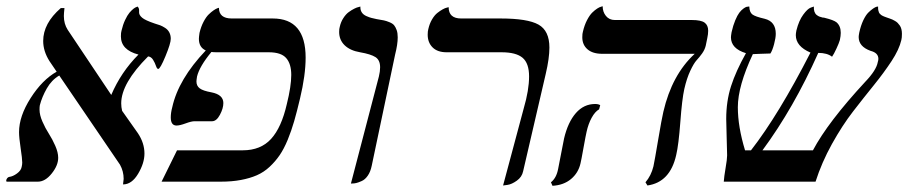

<svg xmlns="http://www.w3.org/2000/svg" viewBox="-52 -580 2900 613"><path d="M493.2 -456.1Q493.2 -441.4 476.3 -400.6Q459.5 -359.9 453.1 -359.9Q449.2 -359.9 446 -369.4Q442.9 -378.9 436.8 -388.9Q430.7 -398.9 420.9 -399.9Q335 -314 335 -250Q335 -237.8 337.9 -226.1L388.2 -154.8Q409.2 -123.5 409.2 -89.8Q409.2 -59.1 388.9 -25.1Q368.7 8.8 340.8 8.8Q342.8 -4.9 342.8 -8.8Q342.8 -33.2 331.1 -54.2L137.2 -338.9Q112.8 -324.7 97.4 -297.6Q82 -270.5 75.2 -244.1Q74.2 -239.3 74.2 -230Q74.2 -212.9 83.5 -191.7Q92.8 -170.4 104 -153.1Q115.2 -135.7 124.5 -114.5Q133.8 -93.3 133.8 -76.2Q133.8 -51.8 113 -25.9Q92.3 0 68.8 0H-30.8Q-32.2 -1.5 -32.2 -2.9Q-32.2 -6.8 -29.3 -10.7Q-26.4 -14.6 -22.9 -15.1Q-10.7 -16.6 2.2 -26.1Q15.1 -35.6 17.1 -46.9Q19 -54.7 19 -61Q19 -73.2 13.9 -106.9Q8.8 -140.6 8.8 -158.2Q8.8 -209 45.9 -267.1Q83 -325.2 128.9 -351.1L106 -384.8Q85.9 -416.5 85.9 -449.2Q85.9 -505.4 142.1 -554.2H153.8Q151.9 -536.6 151.9 -528.8Q151.9 -503.9 164.1 -484.9L303.2 -276.9Q334.5 -350.1 390.1 -405.8Q334 -420.4 334 -463.9Q334 -476.1 335.9 -481.9Q340.3 -501 347.4 -516.1Q354.5 -531.2 361.1 -539.1Q367.7 -546.9 373.8 -551.8Q379.9 -556.6 383.8 -557.6L387.2 -559.1Q392.1 -554.2 392.1 -547.9V-540Q392.1 -531.7 401.9 -523.4Q411.6 -515.1 441.9 -504.9Q452.1 -502 459.2 -499.3Q466.3 -496.6 475.1 -491Q483.9 -485.4 488.5 -476.6Q493.2 -467.8 493.2 -456.1Z M863.8 -248Q877.9 -304.7 877.9 -340.8Q877.9 -376 861.8 -394.5Q845.7 -413.1 806.2 -413.1H641.1Q628.9 -413.1 623 -414.1Q585 -368.2 577.1 -335.9Q575.2 -324.2 575.2 -319.8Q575.2 -305.7 585.7 -297.9Q596.2 -290 623 -285.2Q661.1 -277.8 661.1 -251Q661.1 -233.9 650.1 -213.4Q639.2 -192.9 625 -192.9H568.8Q559.1 -192.9 540.5 -186Q522 -179.2 511.7 -179.2Q493.2 -179.2 493.2 -205.1Q493.2 -220.2 498 -237.8Q517.6 -327.1 605 -418.9Q583 -428.7 583 -456.1Q583 -461.4 585 -475.1Q589.8 -495.1 597.9 -510.5Q606 -525.9 614.3 -533.9Q622.6 -542 630.1 -547.1Q637.7 -552.2 642.1 -553.7L647 -555.2Q647 -521 688 -521H818.8Q923.8 -521 923.8 -396Q923.8 -340.3 905.8 -265.1Q896 -223.6 887.2 -193.1Q878.4 -162.6 866.5 -133.5Q854.5 -104.5 840.8 -84.5Q827.1 -64.5 808.8 -47.4Q790.5 -30.3 768.1 -20.5Q745.6 -10.7 717 -5.4Q688.5 0 652.8 0H463.9L513.2 -100.1H723.1Q780.3 -100.1 813.5 -136.5Q846.7 -172.9 863.8 -248Z M1068.4 5.9 1157.7 -335.9Q1161.6 -352.1 1161.6 -365.2Q1161.6 -388.2 1146.7 -397.7Q1131.8 -407.2 1097.7 -413.1Q1065.9 -418.5 1048.3 -435.5Q1030.8 -452.6 1030.8 -478Q1030.8 -488.3 1032.7 -494.1Q1036.1 -509.8 1044.2 -522.2Q1052.2 -534.7 1061.3 -541.3Q1070.3 -547.9 1078.9 -552.2Q1087.4 -556.6 1093.3 -557.6L1098.6 -559.1V-556.2Q1098.6 -546.9 1103.5 -539.8Q1108.4 -532.7 1117.9 -528.6Q1127.4 -524.4 1133.5 -522.9Q1139.6 -521.5 1150.4 -519Q1165.5 -516.6 1173.6 -514.9Q1181.6 -513.2 1191.7 -509Q1201.7 -504.9 1206.3 -499.3Q1210.9 -493.7 1214.4 -484.1Q1217.8 -474.6 1217.8 -460.9Q1217.8 -438.5 1209.5 -405.8L1134.8 -50.8Q1130.9 -31.7 1122.3 -19.3Q1113.8 -6.8 1102.8 -2Q1091.8 2.9 1085.2 4.4Q1078.6 5.9 1071.8 5.9Z M1554.2 12.2 1620.1 -233.9Q1637.2 -292.5 1637.2 -335.9Q1637.2 -377.9 1616.5 -395.5Q1595.7 -413.1 1549.3 -413.1H1374Q1344.7 -413.1 1329.1 -428.7Q1313.5 -444.3 1313.5 -469.2Q1313.5 -480 1315.4 -486.8Q1319.3 -504.4 1327.4 -518.1Q1335.4 -531.7 1344.5 -538.8Q1353.5 -545.9 1361.6 -550.3Q1369.6 -554.7 1375 -555.7L1380.4 -557.1Q1380.4 -521 1420.4 -521H1546.4Q1632.3 -521 1667.2 -501.5Q1702.1 -481.9 1702.1 -428.2Q1702.1 -394 1690.4 -344.2L1618.2 -33.2Q1614.3 -14.6 1598.1 -3.2Q1582 8.3 1568.4 10.3Z M2132.8 -295.9Q2125.5 -263.2 2120.1 -190.4Q2114.7 -117.7 2106.9 -85Q2087.4 2 2015.1 12.2L2008.8 2Q2026.9 -19 2034.2 -48.8Q2038.1 -66.9 2049.3 -133.5Q2060.5 -200.2 2065.9 -223.1Q2093.3 -341.3 2166 -408.2H1871.1Q1840.3 -408.2 1823.7 -422.6Q1807.1 -437 1807.1 -460.9Q1807.1 -473.1 1809.1 -479Q1814 -500 1822.3 -515.9Q1830.6 -531.7 1838.9 -539.8Q1847.2 -547.9 1854.7 -552.7Q1862.3 -557.6 1867.2 -558.6L1872.1 -560.1Q1872.1 -542 1882.6 -529.1Q1893.1 -516.1 1911.1 -516.1H2157.2Q2186 -516.1 2197.5 -507.8Q2209 -499.5 2209 -481.9Q2209 -471.2 2206.1 -458L2201.2 -434.1Q2198.2 -421.4 2189.7 -409.4Q2181.2 -397.5 2172.1 -387.7Q2163.1 -377.9 2151.9 -354Q2140.6 -330.1 2132.8 -295.9ZM1820.8 -159.2Q1818.4 -149.4 1811 -108.4Q1803.7 -67.4 1801.3 -58.1Q1794.4 -27.8 1771 -8.3Q1747.6 11.2 1711.9 13.2L1707 2Q1724.6 -11.7 1730 -41Q1731.9 -51.3 1739.7 -90.8Q1747.6 -130.4 1749 -138.2Q1761.2 -189.9 1786.6 -219Q1812 -248 1848.1 -248Q1858.9 -248 1864.3 -244.1L1860.8 -231Q1847.7 -223.6 1836.9 -203.9Q1826.2 -184.1 1820.8 -159.2Z M2825.7 -452.1Q2818.8 -421.9 2794.4 -384.8Q2770 -347.7 2737.8 -307.9Q2705.6 -268.1 2671.4 -223.9Q2637.2 -179.7 2604.2 -120.4Q2571.3 -61 2551.8 0H2258.8Q2259.8 -15.6 2264.6 -43.7Q2269.5 -71.8 2269.5 -84Q2269.5 -94.2 2268.1 -138.2Q2266.6 -182.1 2266.6 -200.2Q2266.6 -256.8 2282 -304.9Q2297.4 -353 2329.6 -410.2Q2281.7 -424.8 2281.7 -460.9Q2281.7 -465.3 2283.7 -477.1Q2288.6 -499 2295.4 -515.1Q2302.2 -531.2 2308.3 -539.3Q2314.5 -547.4 2321 -552.2Q2327.6 -557.1 2331.3 -558.1Q2335 -559.1 2338.4 -559.1H2340.3Q2340.8 -541 2350.1 -533.9Q2359.4 -526.9 2389.6 -520Q2424.8 -511.2 2424.8 -472.2Q2424.8 -459 2419.4 -439Q2414.1 -418.9 2407.7 -409.2Q2393.1 -409.2 2376.2 -408.2Q2359.4 -407.2 2351.6 -407.2Q2303.7 -305.2 2303.7 -237.8Q2303.7 -175.8 2326.7 -100.1H2345.7Q2433.6 -212.9 2535.6 -412.1Q2488.8 -432.1 2488.8 -467.8Q2488.8 -473.1 2490.7 -482.9Q2498.5 -514.2 2512.5 -533.2Q2526.4 -552.2 2536.6 -555.7L2546.4 -559.1Q2545.9 -549.3 2548.3 -542.5Q2550.8 -535.6 2555.7 -532Q2560.5 -528.3 2564.5 -526.9Q2568.4 -525.4 2574.7 -523.9Q2579.6 -523.9 2581.5 -522.9Q2609.4 -516.1 2618.7 -508.8Q2632.3 -497.1 2632.3 -475.1Q2632.3 -465.3 2629.4 -452.1Q2626.5 -441.9 2618.4 -424.6Q2610.4 -407.2 2604.5 -398.9Q2588.9 -411.1 2560.5 -411.1Q2481.9 -234.9 2382.3 -100.1H2543.5Q2590.8 -189.5 2710.4 -318.8Q2746.1 -356 2750.5 -381.8Q2752.4 -387.7 2752.4 -392.1Q2752.4 -411.1 2728 -417.5Q2727.5 -417.5 2727.3 -417.7Q2727.1 -418 2726.6 -418Q2689.5 -431.6 2689.5 -461.9Q2689.5 -466.3 2691.4 -476.1Q2696.3 -498.5 2704.3 -515.4Q2712.4 -532.2 2720.5 -540Q2728.5 -547.9 2735.6 -552.7Q2742.7 -557.6 2747.1 -558.6L2751.5 -559.1V-554.2Q2751.5 -549.8 2752.4 -546.4Q2753.4 -543 2754.2 -540.5Q2754.9 -538.1 2757.6 -535.6Q2760.3 -533.2 2761.5 -532Q2762.7 -530.8 2766.6 -529.1Q2770.5 -527.3 2771.7 -526.9Q2772.9 -526.4 2777.6 -524.7Q2782.2 -522.9 2782.7 -522.9Q2783.7 -522.5 2788.8 -520.8Q2793.9 -519 2797.1 -517.6Q2800.3 -516.1 2805.4 -513.2Q2810.5 -510.3 2814 -506.8Q2817.4 -503.4 2820.8 -498.5Q2824.2 -493.7 2825.9 -486.8Q2827.6 -480 2827.6 -472.2Q2827.6 -459 2825.7 -452.1Z"/></svg>

Font: Common Serif
Style: Italic
Weight: 400
Italic angle: -12°
Designer: Philipp H. Poll, Khaled Hosny
Foundry: Stefan Peev, Context Ltd.
Version: Version 1.026